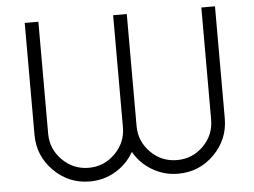

<svg xmlns="http://www.w3.org/2000/svg" viewBox="-54 -870 1243 939"><g transform="rotate(-5 567.0 -400.0)"><path d="M967 -250V-800H1034V-250Q1034 -147 961 -73.5Q888 0 784 0Q716 0 658 -34Q600 -68 567 -126Q534 -68 476.5 -34Q419 0 350 0Q247 0 173.5 -73.5Q100 -147 100 -250V-800H167V-250Q167 -175 221 -121Q275 -67 350.5 -67Q426 -67 480 -121Q534 -175 534 -250V-800H601V-250Q601 -175 654.5 -121Q708 -67 784 -67Q860 -67 913.5 -120.5Q967 -174 967 -250Z"/></g></svg>

Font: Dune Rise
Style: Regular
Weight: 400
Version: Version 001.000